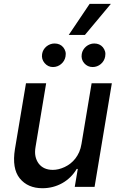

<svg xmlns="http://www.w3.org/2000/svg" viewBox="-20 -984 634 1011"><path d="M58.6 -198.5 116.8 -545.5H223L167.3 -211.3Q162.3 -183.2 166.7 -161.4Q171.2 -139.6 183.9 -122.5Q209.2 -89.5 258.5 -89.5Q288.4 -89.5 320.3 -104.4Q336.3 -111.9 350.9 -123.2Q365.4 -134.6 377.1 -149.7Q388.8 -164.8 397.2 -183.9Q405.5 -203.1 409.1 -226.2L462.4 -545.5H568.9L478 0H373.6L389.6 -94.5H383.9Q369.7 -70.3 350.1 -51.3Q330.6 -32.3 307.4 -19.4Q284.1 -6.4 257.8 0.4Q231.5 7.1 203.5 7.1Q126.1 7.1 83.8 -45.1Q42.3 -96.9 58.6 -198.5ZM342 -800.1 452.1 -963.8H563.9L427.2 -800.1ZM410.5 -699.6Q412.3 -711.3 418.3 -721.4Q424.4 -731.5 433.2 -739Q442.1 -746.4 453.1 -750.7Q464.1 -755 475.9 -755Q505 -755 521.7 -735.1Q529.8 -725.1 533.2 -713.1Q536.6 -701 533.7 -686.1Q531.6 -674.4 525.6 -664.2Q519.5 -654.1 510.7 -646.7Q501.8 -639.2 490.8 -635.1Q479.8 -631 467.7 -631Q441.1 -631 423.3 -651.3Q405.9 -671.5 410.5 -699.6ZM201.7 -699.6Q203.5 -711.3 209.3 -721.4Q215.2 -731.5 224.1 -739Q233 -746.4 244 -750.7Q255 -755 267 -755Q296.2 -755 312.9 -735.1Q321 -725.1 324.4 -713.1Q327.8 -701 324.9 -686.1Q322.8 -674.4 316.8 -664.2Q310.7 -654.1 301.8 -646.7Q293 -639.2 282 -635.1Q271 -631 258.9 -631Q232.6 -631 214.8 -652Q197.4 -672.6 201.7 -699.6Z"/></svg>

Font: Inter P Medium
Style: Italic
Weight: 500
Italic angle: 9.39999°
Designer: Rasmus Andersson
Foundry: rsms
Version: Version 3.018;git-588b23468